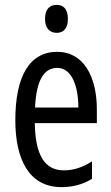

<svg xmlns="http://www.w3.org/2000/svg" viewBox="-20 -759 458 789"><path d="M213 -739C182 -739 165 -719 165 -681C165 -645 183 -624 213 -624C243 -624 259 -645 259 -681C259 -718 244 -739 213 -739ZM215 -546C102 -546 43 -447 43 -265C43 -109 96 10 233 10C279 10 320 -1 358 -24V-96C318 -70 281 -59 242 -59C163 -59 125 -123 123 -253H378V-309C378 -442 325 -546 215 -546ZM215 -480C275 -480 302 -405 302 -317H124C129 -428 160 -480 215 -480Z"/></svg>

Font: Noto Sans Telugu ExtraCondensed
Style: Regular
Weight: 400
Width: 2
Designer: Jelle Bosma - Monotype Design Team
Foundry: Monotype Imaging Inc.
Version: Version 2.005